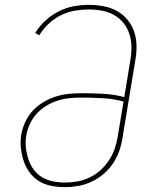

<svg xmlns="http://www.w3.org/2000/svg" viewBox="-20 -763 640 791"><path d="M247 8Q219 8 191 2.5Q163 -3 140.5 -17Q118 -31 102 -52.5Q86 -74 77.5 -100Q69 -126 66 -154Q63 -182 68 -211Q73 -237 85 -262.5Q97 -288 116.5 -308.5Q136 -329 161 -343.5Q186 -358 212 -366Q238 -374 265 -376.5Q292 -379 318 -379Q363 -379 407 -376.5Q451 -374 492 -363L517 -515Q522 -543 521.5 -570.5Q521 -598 513 -623Q505 -648 488.5 -668.5Q472 -689 449.5 -701.5Q427 -714 400 -719Q373 -724 345 -724Q317 -724 288 -719Q259 -714 231.5 -700.5Q204 -687 181 -665.5Q158 -644 142 -618L125 -627Q142 -655 167 -678Q192 -701 221.5 -716Q251 -731 282.5 -737Q314 -743 345 -743Q376 -743 406 -737.5Q436 -732 461.5 -718Q487 -704 505.5 -681.5Q524 -659 533 -631.5Q542 -604 542.5 -573.5Q543 -543 537 -512L485 -197Q481 -169 471.5 -142Q462 -115 446 -90.5Q430 -66 407 -46.5Q384 -27 357.5 -14.5Q331 -2 303 3Q275 8 247 8ZM248 -11Q273 -11 298.5 -15.5Q324 -20 348.5 -31.5Q373 -43 393.5 -61.5Q414 -80 429 -102.5Q444 -125 452.5 -150Q461 -175 465 -200L489 -345Q447 -356 402.5 -358.5Q358 -361 313 -361Q289 -361 265 -358.5Q241 -356 217.5 -348.5Q194 -341 171.5 -327.5Q149 -314 132 -295.5Q115 -277 104 -254Q93 -231 89 -208Q84 -182 86.5 -157Q89 -132 96.5 -108.5Q104 -85 118 -65.5Q132 -46 152.5 -33.5Q173 -21 197.5 -16Q222 -11 248 -11Z"/></svg>

Font: Iosevka SS04 Thin Extended
Style: Italic
Weight: 100
Width: 7
Italic angle: -9°
Monospace: yes
Designer: Belleve Invis
Foundry: Belleve Invis
Version: Version 19.0.0; ttfautohint (v1.8.4)